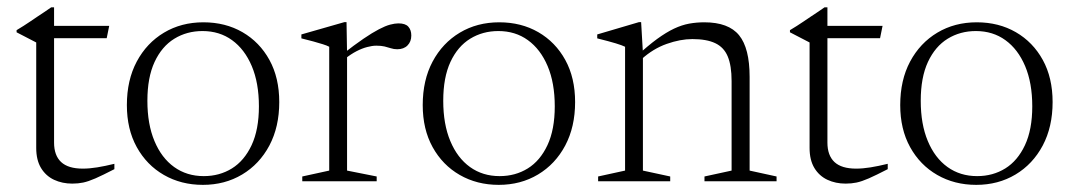

<svg xmlns="http://www.w3.org/2000/svg" viewBox="-20 -508 3008 538"><path d="M131.5 -108.5Q131.5 -72.5 151.2 -54Q171 -35.5 212 -35.5Q230.5 -35.5 252.2 -39Q274 -42.5 300.5 -49V-34Q267.5 -17 247.5 -8.2Q227.5 0.5 213.2 3.5Q199 6.5 182.5 6.5Q154.5 6.5 131.5 -4.2Q108.5 -15 95 -37.2Q81.5 -59.5 81.5 -93.5V-389L26.5 -417.5V-423.5Q36.5 -429.5 46 -435.5Q55.5 -441.5 65 -448Q74.5 -454.5 84.2 -461Q94 -467.5 103.8 -474Q113.5 -480.5 123.5 -487.5H131.5V-420ZM105 -401V-435.5H286L279 -401Z M551 -14.5Q595 -14.5 629.8 -36Q664.5 -57.5 685 -101.2Q705.5 -145 705.5 -210Q705.5 -275.5 685.5 -322.8Q665.5 -370 630.2 -395.5Q595 -421 547.5 -421Q503.5 -421 468.5 -399.5Q433.5 -378 413.2 -334.5Q393 -291 393 -225.5Q393 -160 412.8 -112.8Q432.5 -65.5 468 -40Q503.5 -14.5 551 -14.5ZM548.5 10Q487.5 10 439.2 -17.8Q391 -45.5 363.2 -95.8Q335.5 -146 335.5 -213.5Q335.5 -283.5 363.2 -335.5Q391 -387.5 439.5 -416.5Q488 -445.5 550 -445.5Q611.5 -445.5 659.5 -417.8Q707.5 -390 735 -340Q762.5 -290 762.5 -222Q762.5 -152.5 734.8 -100.2Q707 -48 658.5 -19Q610 10 548.5 10Z M1096.5 -442.5Q1116 -442.5 1124.2 -433.2Q1132.5 -424 1132.5 -408.5Q1132.5 -391.5 1122 -380.8Q1111.5 -370 1093 -370Q1083.5 -370 1075.2 -372.8Q1067 -375.5 1057.5 -377.8Q1048 -380 1034.5 -380Q1023 -380 1008.8 -376.2Q994.5 -372.5 979 -364.5Q963.5 -356.5 947 -343.5L939 -355.5Q973.5 -382.5 998.5 -399.5Q1023.5 -416.5 1041.8 -426Q1060 -435.5 1073.2 -439Q1086.5 -442.5 1096.5 -442.5ZM952.5 -358V-30L1035.5 -13.5V0H827V-13.5L902.5 -30V-377Q896 -380.5 884.8 -384Q873.5 -387.5 858.2 -391.8Q843 -396 824.5 -400.5V-411.5L945 -446H951Z M1380 -14.5Q1424 -14.5 1458.8 -36Q1493.5 -57.5 1514 -101.2Q1534.5 -145 1534.5 -210Q1534.5 -275.5 1514.5 -322.8Q1494.5 -370 1459.2 -395.5Q1424 -421 1376.5 -421Q1332.5 -421 1297.5 -399.5Q1262.5 -378 1242.2 -334.5Q1222 -291 1222 -225.5Q1222 -160 1241.8 -112.8Q1261.5 -65.5 1297 -40Q1332.5 -14.5 1380 -14.5ZM1377.5 10Q1316.5 10 1268.2 -17.8Q1220 -45.5 1192.2 -95.8Q1164.5 -146 1164.5 -213.5Q1164.5 -283.5 1192.2 -335.5Q1220 -387.5 1268.5 -416.5Q1317 -445.5 1379 -445.5Q1440.5 -445.5 1488.5 -417.8Q1536.5 -390 1564 -340Q1591.5 -290 1591.5 -222Q1591.5 -152.5 1563.8 -100.2Q1536 -48 1487.5 -19Q1439 10 1377.5 10Z M1781.5 -360V-30L1858 -13.5V0H1656V-13.5L1731.5 -30V-377Q1723.5 -381 1705.5 -386.5Q1687.5 -392 1653.5 -400.5V-411.5L1770.5 -446H1776.5ZM1954 -13.5 2030 -30V-281Q2030 -324 2019.2 -349.8Q2008.5 -375.5 1984.2 -387Q1960 -398.5 1920 -398.5Q1886.5 -398.5 1848.2 -385Q1810 -371.5 1777.5 -342L1763.5 -350.5Q1795.5 -380 1821.2 -398.8Q1847 -417.5 1868.8 -427.8Q1890.5 -438 1911.2 -441.8Q1932 -445.5 1953.5 -445.5Q2021.5 -445.5 2051 -409.2Q2080.5 -373 2080.5 -292.5V-30L2156 -13.5V0H1954Z M2298.5 -108.5Q2298.5 -72.5 2318.2 -54Q2338 -35.5 2379 -35.5Q2397.5 -35.5 2419.2 -39Q2441 -42.5 2467.5 -49V-34Q2434.5 -17 2414.5 -8.2Q2394.5 0.5 2380.2 3.5Q2366 6.5 2349.5 6.5Q2321.5 6.5 2298.5 -4.2Q2275.5 -15 2262 -37.2Q2248.5 -59.5 2248.5 -93.5V-389L2193.5 -417.5V-423.5Q2203.5 -429.5 2213 -435.5Q2222.5 -441.5 2232 -448Q2241.5 -454.5 2251.2 -461Q2261 -467.5 2270.8 -474Q2280.5 -480.5 2290.5 -487.5H2298.5V-420ZM2272 -401V-435.5H2453L2446 -401Z M2718 -14.5Q2762 -14.5 2796.8 -36Q2831.5 -57.5 2852 -101.2Q2872.5 -145 2872.5 -210Q2872.5 -275.5 2852.5 -322.8Q2832.5 -370 2797.2 -395.5Q2762 -421 2714.5 -421Q2670.5 -421 2635.5 -399.5Q2600.5 -378 2580.2 -334.5Q2560 -291 2560 -225.5Q2560 -160 2579.8 -112.8Q2599.5 -65.5 2635 -40Q2670.5 -14.5 2718 -14.5ZM2715.5 10Q2654.5 10 2606.2 -17.8Q2558 -45.5 2530.2 -95.8Q2502.5 -146 2502.5 -213.5Q2502.5 -283.5 2530.2 -335.5Q2558 -387.5 2606.5 -416.5Q2655 -445.5 2717 -445.5Q2778.5 -445.5 2826.5 -417.8Q2874.5 -390 2902 -340Q2929.5 -290 2929.5 -222Q2929.5 -152.5 2901.8 -100.2Q2874 -48 2825.5 -19Q2777 10 2715.5 10Z"/></svg>

Font: Newsreader 24pt Light
Style: Regular
Weight: 300
Designer: Hugues Gentile
Foundry: Production Type
Version: Version 1.003